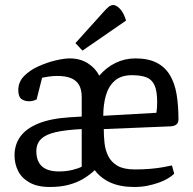

<svg xmlns="http://www.w3.org/2000/svg" viewBox="-20 -737 770 766"><path d="M179 9Q129 9 97.5 -9Q66 -27 52 -55.5Q38 -84 38 -117Q38 -160 61 -192Q84 -224 132.5 -244Q181 -264 257 -269L306 -272V-350Q306 -380 295 -398.5Q284 -417 262.5 -425.5Q241 -434 209 -434Q191 -434 174.5 -431.5Q158 -429 148 -427L126 -340Q122 -338 114 -335.5Q106 -333 96 -333Q78 -333 65.5 -342Q53 -351 53 -378Q53 -410 76 -433.5Q99 -457 133.5 -472.5Q168 -488 202 -496Q236 -504 258 -504Q300 -504 330.5 -484.5Q361 -465 376 -435Q404 -468 441 -486Q478 -504 520 -504Q571 -504 604.5 -487Q638 -470 657.5 -438Q677 -406 684.5 -361Q692 -316 692 -260Q692 -252 688.5 -246Q685 -240 678.5 -237Q672 -234 662 -233L394 -222Q394 -195 397 -166.5Q400 -138 412 -114Q424 -90 449 -75.5Q474 -61 518 -61Q551 -61 580 -63.5Q609 -66 631 -70Q653 -74 666 -77L675 -44Q666 -35 650.5 -25.5Q635 -16 614 -8.5Q593 -1 568.5 4Q544 9 516 9Q460 9 421 -8.5Q382 -26 358 -58Q339 -40 313.5 -24.5Q288 -9 255 0Q222 9 179 9ZM215 -53Q244 -53 268.5 -59Q293 -65 306 -72V-222Q244 -219 203.5 -210Q163 -201 144 -182.5Q125 -164 125 -134Q125 -53 215 -53ZM392 -275 604 -287Q607 -305 607 -329Q607 -374 596.5 -397Q586 -420 564 -428.5Q542 -437 506 -437Q463 -437 438 -415Q413 -393 402.5 -356.5Q392 -320 392 -275ZM309 -535 281 -565 390 -686Q402 -700 412 -708.5Q422 -717 432 -717Q444 -717 458.5 -702Q473 -687 483 -655Z"/></svg>

Font: Faustina Light
Style: Regular
Weight: 400
Version: Version 1.200